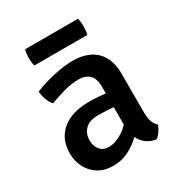

<svg xmlns="http://www.w3.org/2000/svg" viewBox="-162 -771 833 894"><g transform="rotate(-30 254.0 -324.0)"><path d="M41.5 -135Q41.5 -192 67.2 -229Q93 -266 136.5 -283.8Q180 -301.5 234 -301.5Q261 -301.5 296.2 -299.2Q331.5 -297 361.5 -290V-216.5Q335.5 -222.5 302.5 -224.2Q269.5 -226 241.5 -226Q198 -226 174.8 -203.5Q151.5 -181 151.5 -142.5Q151.5 -113.5 168 -93.2Q184.5 -73 215.5 -73Q251 -73 290.2 -98Q329.5 -123 356.5 -170.5L373 -88.5Q355 -67 328.8 -43.5Q302.5 -20 267.8 -3.2Q233 13.5 189.5 13.5Q139.5 13.5 106.8 -8.8Q74 -31 57.8 -65Q41.5 -99 41.5 -135ZM464 -49.5Q460 -34.5 448.5 -17.8Q437 -1 424 7.5Q390.5 2 369.8 -15.5Q349 -33 338.8 -57.2Q328.5 -81.5 326.5 -108V-331.5Q326.5 -376.5 305.8 -396.2Q285 -416 247 -416Q210 -416 170.2 -405Q130.5 -394 91 -379Q78 -392.5 69.5 -415.5Q61 -438.5 60 -459.5Q88.5 -472 124.8 -482.2Q161 -492.5 199 -498.8Q237 -505 270.5 -505Q319 -505 356.2 -487.2Q393.5 -469.5 414.8 -432.5Q436 -395.5 436 -337V-132.5Q436 -105 441.8 -84.8Q447.5 -64.5 464 -49.5ZM103.5 -575Q100.5 -586 99.2 -595.8Q98 -605.5 98 -618Q98 -630.5 99.2 -640.5Q100.5 -650.5 103.5 -662H388Q391 -650.5 392 -641.2Q393 -632 393 -618.5Q393 -594 388 -575Z"/></g></svg>

Font: Signika Negative Light Medium
Style: Regular
Weight: 500
Version: Version 2.001